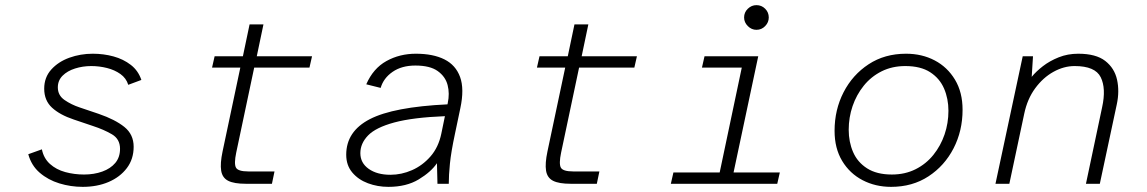

<svg xmlns="http://www.w3.org/2000/svg" viewBox="-20 -715 4464 747"><path d="M302 12Q255 12 211 -1.5Q167 -15 134.5 -43Q102 -71 90 -115L143 -134Q150 -99 174.5 -77Q199 -55 234 -45.5Q269 -36 307 -36Q346 -36 378 -47.5Q410 -59 428.5 -81Q447 -103 447 -136Q447 -174 415.5 -192.5Q384 -211 341 -225L267 -250Q213 -268 182.5 -296Q152 -324 152 -370Q152 -414 179.5 -444.5Q207 -475 250 -490.5Q293 -506 341 -506Q383 -506 421.5 -495.5Q460 -485 489 -462.5Q518 -440 530 -404L479 -385Q471 -411 448.5 -427Q426 -443 396 -450.5Q366 -458 335 -458Q302 -458 272 -448.5Q242 -439 223.5 -420.5Q205 -402 205 -375Q205 -344 231 -326Q257 -308 290 -297L364 -272Q428 -250 464 -221Q500 -192 500 -144Q500 -96 473.5 -61Q447 -26 402.5 -7Q358 12 302 12Z M936 0Q891 0 868 -11.5Q845 -23 840.5 -51Q836 -79 846 -126L915 -452H805L815 -496H925L951 -620H1005L979 -496H1194L1184 -452H969L899 -121Q890 -78 898 -63Q906 -48 946 -48H1048L1038 0Z M1491 12Q1449 12 1411.5 -2Q1374 -16 1350.5 -44Q1327 -72 1327 -113Q1327 -204 1419 -251.5Q1511 -299 1721 -309L1722 -314Q1730 -351 1721.5 -384Q1713 -417 1683 -438.5Q1653 -460 1596 -460Q1543 -460 1507.5 -435.5Q1472 -411 1461 -373L1405 -387Q1432 -449 1483.5 -477.5Q1535 -506 1598 -506Q1665 -506 1709 -484Q1753 -462 1770 -415.5Q1787 -369 1771 -294L1750 -194Q1735 -124 1730.5 -78.5Q1726 -33 1726 0H1682L1680 -80Q1657 -46 1609 -17Q1561 12 1491 12ZM1499 -35Q1542 -35 1583 -53Q1624 -71 1655 -106.5Q1686 -142 1697 -195L1711 -263Q1586 -258 1514 -238.5Q1442 -219 1412 -188Q1382 -157 1382 -119Q1382 -81 1414.5 -58Q1447 -35 1499 -35Z M2200 0Q2155 0 2132 -11.5Q2109 -23 2104.5 -51Q2100 -79 2110 -126L2179 -452H2069L2079 -496H2189L2215 -620H2269L2243 -496H2458L2448 -452H2233L2163 -121Q2154 -78 2162 -63Q2170 -48 2210 -48H2312L2302 0Z M2590 0 2600 -44H2780L2866 -452H2711L2721 -496H2930L2834 -44H3014L3004 0ZM2923 -599Q2904 -599 2889.5 -613.5Q2875 -628 2875 -647Q2875 -667 2889.5 -681Q2904 -695 2923 -695Q2943 -695 2957 -681Q2971 -667 2971 -647Q2971 -628 2957 -613.5Q2943 -599 2923 -599Z M3447 12Q3386 12 3336 -14Q3286 -40 3256.5 -89Q3227 -138 3227 -206Q3227 -288 3262 -356Q3297 -424 3359.5 -465Q3422 -506 3505 -506Q3567 -506 3616.5 -480Q3666 -454 3695.5 -405Q3725 -356 3725 -288Q3725 -206 3690 -138Q3655 -70 3592.5 -29Q3530 12 3447 12ZM3450 -36Q3501 -36 3542 -56.5Q3583 -77 3611.5 -112.5Q3640 -148 3655 -192Q3670 -236 3670 -284Q3670 -331 3653 -370.5Q3636 -410 3599 -434Q3562 -458 3502 -458Q3451 -458 3410 -437.5Q3369 -417 3340.5 -381.5Q3312 -346 3297 -302Q3282 -258 3282 -210Q3282 -163 3299 -123.5Q3316 -84 3353.5 -60Q3391 -36 3450 -36Z M3853 0 3959 -496H3999L3994 -416Q4011 -437 4037.5 -457.5Q4064 -478 4099 -492Q4134 -506 4175 -506Q4244 -506 4280 -478Q4316 -450 4326 -405Q4336 -360 4325 -309L4259 0H4205L4268 -298Q4284 -371 4262.5 -414.5Q4241 -458 4161 -458Q4119 -458 4078.5 -435.5Q4038 -413 4007.5 -371.5Q3977 -330 3965 -273L3907 0Z"/></svg>

Font: Atkinson Hyperlegible Mono ExtraLight
Style: Italic
Weight: 200
Italic angle: -12°
Monospace: yes
Designer: Elliott Scott, Megan Eiswerth, Linus Boman, Theodore Petrosky, Letters from Sweden
Foundry: Applied Design Works, Letters from Sweden
Version: Version 2.001